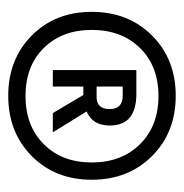

<svg xmlns="http://www.w3.org/2000/svg" viewBox="-10 -818 457 478"><g transform="rotate(90 219.0 -579.5)"><path d="M100 -699Q55 -653 55 -579Q55 -505 100 -459.5Q145 -414 219.5 -414Q294 -414 339.5 -459.5Q385 -505 385 -579Q385 -653 339.5 -699Q294 -745 219.5 -745Q145 -745 100 -699ZM369 -729Q428 -670 428 -579Q428 -488 369 -429.5Q310 -371 219 -371Q128 -371 69 -429.5Q10 -488 10 -579Q10 -670 69 -729Q128 -788 219 -788Q310 -788 369 -729ZM219 -656H196V-591H222Q252 -591 252 -623.5Q252 -656 219 -656ZM196 -482H155V-690H214Q293 -690 293 -624Q293 -581 258 -566L310 -482H262L217 -558H196Z"/></g></svg>

Font: Hind Jalandhar Light
Style: Regular
Weight: 300
Designer: Namrata Goyal
Foundry: Indian Type Foundry
Version: Version 0.702;PS 1.0;hotconv 1.0.81;makeotf.lib2.5.63406